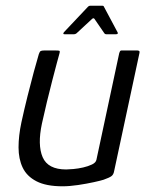

<svg xmlns="http://www.w3.org/2000/svg" viewBox="-20 -649 524 673"><path d="M199 4Q142 4 108 -13.5Q74 -31 59.5 -61.5Q45 -92 45 -132.5Q45 -173 55 -220Q65 -266 76.5 -312Q88 -358 98.5 -397Q109 -436 116 -459Q119 -468 122.5 -470Q126 -472 134 -472H177Q185 -472 188 -471Q191 -470 188 -460Q186 -454 179.5 -429Q173 -404 163.5 -368Q154 -332 144.5 -292Q135 -252 127 -216Q111 -141 129.5 -98Q148 -55 212 -55Q220 -55 237 -56.5Q254 -58 271.5 -62Q289 -66 302.5 -72.5Q316 -79 318 -89L398 -463Q399 -466 400.5 -469Q402 -472 405 -472H462Q465 -472 467.5 -470.5Q470 -469 469 -464L380 -49Q378 -37 370.5 -31.5Q363 -26 343 -19Q334 -16 309 -10.5Q284 -5 254 -0.5Q224 4 199 4ZM206 -529Q202 -529 202 -531Q202 -533 204 -536L289 -626Q292 -629 297 -629H339Q343 -629 344 -626L392 -536Q394 -533 392.5 -531Q391 -529 387 -529H352Q348 -529 346 -532L311 -583Q308 -587 303 -583L248 -532Q244 -529 240 -529Z"/></svg>

Font: Glory
Style: Italic
Weight: 400
Italic angle: -12°
Designer: Robert Leuschke
Foundry: Robert Leuschke
Version: Version 1.011